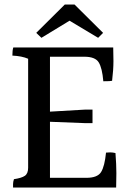

<svg xmlns="http://www.w3.org/2000/svg" viewBox="-20 -929 581 853"><path d="M289 -837 164 -761 141 -783 268 -909H311L438 -783L416 -761ZM202 -139H364Q413 -139 429 -164.5Q445 -190 451 -251Q459 -252 470 -252Q481 -252 493 -249Q497 -198 497 -159.5Q497 -121 496 -96H38Q38 -101 38 -111Q38 -121 42 -133Q76 -138 90.5 -148Q105 -158 105 -184V-668Q77 -680 35 -682Q35 -706 39 -718H483Q484 -696 484 -657.5Q484 -619 478 -570Q471 -568 439 -568Q434 -627 418.5 -652Q403 -677 355 -677H202V-433L357 -442H391V-382H357L202 -388Z"/></svg>

Font: Halant Medium
Style: Regular
Weight: 500
Designer: Hitesh Malaviya (Devanagari), Satya Rajpurohit (Latin)
Foundry: Indian Type Foundry
Version: Version 1.101;PS 1.0;hotconv 1.0.78;makeotf.lib2.5.61930; tt